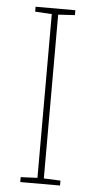

<svg xmlns="http://www.w3.org/2000/svg" viewBox="-52 -747 387 779"><g transform="rotate(5 141.5 -357.0)"><path d="M223 0V-20L155 -23V-690L223 -694V-714H61V-694L129 -690V-23L61 -20V0Z"/></g></svg>

Font: Noto Sans Arabic Thin
Style: Regular
Weight: 100
Designer: Monotype Design Team, Nadine Chahine, Nizar Qandah and Khaled Hosny
Foundry: Monotype Imaging Inc.
Version: Version 2.012